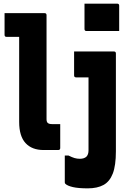

<svg xmlns="http://www.w3.org/2000/svg" viewBox="-20 -822 740 1052"><path d="M443 -802H622Q633 -802 633 -791V-652H454Q443 -652 443 -663ZM5 -750H224Q235 -750 235 -739V-169Q235 -155 241 -149Q248 -142 265 -142H310V-11Q310 0 299 0H219Q155 0 120 -38Q85 -76 85 -154V-620H16Q5 -620 5 -631ZM604 -540Q615 -540 615 -529V7Q615 85 598 129Q581 173 547 191.5Q513 210 461 210Q409 210 379 203Q349 196 338 185Q335 182 335 177V30H355Q375 40 388.5 44Q402 48 418 48Q440 48 453 37Q465 25 465 2V-398H397Q386 -398 386 -409V-540Z"/></svg>

Font: Recursive Sn Lnr St XBd
Style: Regular
Weight: 800
Version: Version 1.079;hotconv 1.0.112;makeotfexe 2.5.65598; ttfautoh